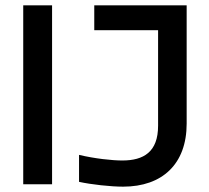

<svg xmlns="http://www.w3.org/2000/svg" viewBox="-20 -690 781 719"><path d="M67 -670V0H175V-670ZM276 -9C322 1 394 9 441 9C588 9 679 -76 679 -227V-670H333V-577H572V-219C572 -121 518 -89 438 -89C400 -89 335 -96 276 -110Z"/></svg>

Font: LT Wave Alt Medium
Style: Regular
Weight: 500
Designer: Daniel Lyons
Version: Version 2.5 (Glyphs App)